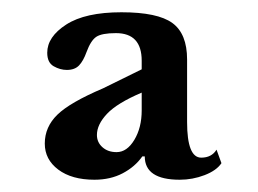

<svg xmlns="http://www.w3.org/2000/svg" viewBox="-20 -800 421 313"><path d="M148 -656 211 -687V-701Q211 -746 169 -746Q146 -746 137 -740Q128 -734 121 -715Q116 -701 109 -693.5Q102 -686 89 -686Q78 -686 67.5 -692Q57 -698 57 -714Q57 -740 88 -760Q119 -780 178 -780Q237 -780 261 -762.5Q285 -745 285 -703V-601Q285 -543 308 -543Q325 -543 333 -556L341 -534Q333 -522 313.5 -514.5Q294 -507 273 -507Q216 -507 216 -545H212Q200 -528 180 -517.5Q160 -507 134 -507Q97 -507 75 -523.5Q53 -540 53 -566Q53 -593 73.5 -613Q94 -633 148 -656ZM211 -620V-649Q171 -632 154.5 -614.5Q138 -597 138 -580Q138 -568 147 -560Q156 -552 170 -552Q187 -552 199 -572Q211 -592 211 -620Z"/></svg>

Font: Libre Baskerville
Style: Bold
Weight: 700
Designer: Pablo Impallari, Rodrigo Fuenzalida
Foundry: Pablo Impallari, Rodrigo Fuenzalida
Version: Version 1.051; ttfautohint (v1.8.4.7-5d5b)